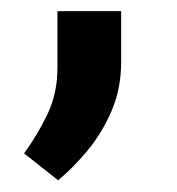

<svg xmlns="http://www.w3.org/2000/svg" viewBox="-20 -129 313 339"><path d="M81.4 -9Q81.4 36 63.7 72.8Q46 109.6 22.5 141.8L82.6 189.3Q108.6 167.9 134.3 137.1Q160 106.3 176.9 67Q193.9 27.6 193.9 -19.8V-109.4H81.4Z"/></svg>

Font: Vazirmatn RD NL
Style: Regular
Weight: 400
Designer: Saber Rastikerdar
Foundry: Saber Rastikerdar
Version: Version 32.101